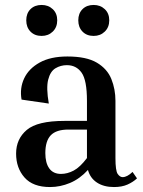

<svg xmlns="http://www.w3.org/2000/svg" viewBox="-20 -745 578 775"><path d="M533 -25Q517 -10 494.5 0Q472 10 440 10Q399 10 371.5 -8Q344 -26 335 -59Q302 -23 262.5 -6.5Q223 10 182 10Q113 10 79 -28.5Q45 -67 45 -125Q45 -184 88 -220.5Q131 -257 240 -257H331V-338Q331 -421 309.5 -451.5Q288 -482 250 -482Q225 -482 204 -469.5Q183 -457 174.5 -423.5Q166 -390 177 -327L67 -343Q59 -389 77.5 -428.5Q96 -468 140 -492.5Q184 -517 252 -517Q329 -517 371 -492Q413 -467 429.5 -426Q446 -385 446 -338V-107Q446 -56 455 -43Q464 -30 475 -30Q493 -30 515 -51ZM226 -43Q252 -43 277.5 -56.5Q303 -70 331 -107V-222H256Q207 -222 185 -199Q163 -176 163 -127Q163 -87 179 -65Q195 -43 226 -43ZM148 -600Q120 -600 103 -617.5Q86 -635 86 -663Q86 -691 103 -708Q120 -725 148 -725Q175 -725 193 -708Q211 -691 211 -663Q211 -635 193 -617.5Q175 -600 148 -600ZM358 -600Q330 -600 313 -617.5Q296 -635 296 -663Q296 -691 313 -708Q330 -725 358 -725Q385 -725 403 -708Q421 -691 421 -663Q421 -635 403 -617.5Q385 -600 358 -600Z"/></svg>

Font: Inria Serif
Style: Bold
Weight: 700
Designer: Black Foundry Team
Foundry: Black Foundry
Version: Version 1.000; ttfautohint (v1.8.3)